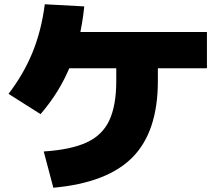

<svg xmlns="http://www.w3.org/2000/svg" viewBox="-20 -820 1040 900"><path d="M185 -110Q311 -118 385.5 -152Q460 -186 492.5 -256Q525 -326 525 -440V-590H720V-440Q720 -204 602 -83.5Q484 37 230 60ZM20 -380Q91 -473 132.5 -574.5Q174 -676 190 -800L375 -790Q359 -634 309.5 -511.5Q260 -389 170 -285ZM230 -500V-670H950V-500Z"/></svg>

Font: M PLUS 2 Black
Style: Regular
Weight: 900
Designer: Coji Morishita
Foundry: UNDERFOREST DESIGN
Version: Version 1.001